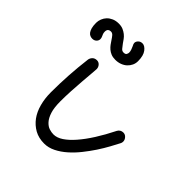

<svg xmlns="http://www.w3.org/2000/svg" viewBox="-156 -453 546 546"><g transform="rotate(45 116.5 -180.5)"><path d="M19 -97.2Q19 -167.5 27.8 -237.3Q28.8 -244.1 33.9 -249.3Q39.1 -254.4 47.4 -254.4Q54.7 -254.4 59.6 -248.8Q64.5 -243.2 64.5 -235.8Q64.5 -232.9 63.2 -218.3Q62 -203.6 60.3 -183.3Q58.6 -163.1 57.4 -140.4Q56.2 -117.7 56.2 -98.6Q56.2 -72.8 61.3 -56.9Q66.4 -41 74.5 -32.2Q82.5 -23.4 91.6 -20.5Q100.6 -17.6 108.9 -17.6Q122.6 -17.6 137.2 -27.3Q151.9 -37.1 167.2 -54.7Q182.6 -72.3 198.2 -96.9Q213.9 -121.6 229 -151.9Q231.4 -156.7 235.8 -159.4Q240.2 -162.1 245.6 -162.1Q253.4 -162.1 258.5 -156.2Q263.7 -150.4 263.7 -143.6Q263.7 -138.7 261.7 -135.3Q255.9 -124 247.1 -107.9Q238.3 -91.8 227.1 -74.7Q215.8 -57.6 202.4 -40.8Q189 -23.9 173.8 -10.5Q158.7 2.9 142.1 11.2Q125.5 19.5 108.4 19.5Q86.4 19.5 69.8 10.3Q53.2 1 41.7 -14.6Q30.3 -30.3 24.7 -51.5Q19 -72.8 19 -97.2ZM131.8 -335Q131.8 -326.2 128.2 -318.4Q124.5 -310.5 118.2 -304.7Q111.8 -298.8 102.8 -295.4Q93.8 -292 83 -292Q73.2 -292 65.9 -294.9Q58.6 -297.9 53 -302.7Q47.4 -307.6 43.5 -313Q39.6 -318.4 36.1 -323.7Q31.7 -330.6 27.6 -335.4Q23.4 -340.3 17.6 -340.3Q13.2 -340.3 10.5 -338.6Q7.8 -336.9 6.8 -335Q5.9 -333 5.6 -330.8Q5.4 -328.6 5.4 -328.1Q5.4 -323.2 6.6 -319.6Q7.8 -315.9 9.8 -312Q10.7 -310.1 11.2 -308.1Q11.7 -306.2 11.7 -303.7Q11.7 -297.4 6.8 -292.7Q2 -288.1 -5.9 -288.1Q-9.8 -288.1 -14.2 -289.8Q-18.6 -291.5 -22 -295.9Q-25.4 -300.3 -27.6 -308.1Q-29.8 -315.9 -29.8 -328.1Q-29.8 -335.9 -26.6 -344Q-23.4 -352.1 -17.6 -358.2Q-11.7 -364.3 -2.9 -368.2Q5.9 -372.1 17.6 -372.1Q27.8 -372.1 35.2 -368.9Q42.5 -365.7 48.3 -361.1Q54.2 -356.4 58.3 -350.6Q62.5 -344.7 65.9 -339.8Q70.8 -333 75 -328.1Q79.1 -323.2 85 -323.2Q92.8 -323.2 94.7 -327.4Q96.7 -331.5 96.7 -334Q96.7 -339.8 94.7 -345Q92.8 -350.1 90.8 -354.5Q87.4 -360.4 87.4 -364.3Q87.4 -370.1 92.3 -375Q97.2 -379.9 105 -379.9Q114.3 -379.9 123 -368.7Q131.8 -357.4 131.8 -335Z"/></g></svg>

Font: Sacramento
Style: Regular
Weight: 400
Designer: Astigmatic (AOETI)
Foundry: Astigmatic (AOETI)
Version: Version 1.000